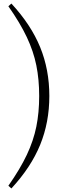

<svg xmlns="http://www.w3.org/2000/svg" viewBox="-20 -838 390 1078"><path d="M200 -299Q200 -392 184 -471Q168 -550 130.5 -629.5Q93 -709 27 -803L44 -818Q154 -699 205.5 -573Q257 -447 257 -299Q257 -151 205.5 -25Q154 101 44 220L27 205Q93 111 130.5 31.5Q168 -48 184 -127Q200 -206 200 -299Z"/></svg>

Font: Noto Serif KR
Style: Regular
Weight: 200
Designer: Ryoko NISHIZUKA 西塚涼子 (kana & ideographs); Frank Grießhammer (Latin, Greek & Cyrillic); Wenlong ZHANG 张文龙 (bopomofo); San
Foundry: Adobe
Version: Version 2.001;hotconv 1.1.0;makeotfexe 2.6.0